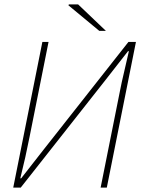

<svg xmlns="http://www.w3.org/2000/svg" viewBox="-20 -850 646 870"><path d="M40 0 172 -660H200L114 -230Q105 -184 94.5 -137Q84 -90 72 -42H76Q101 -74 126 -106Q151 -138 176 -170L562 -660H596L464 0H436L522 -430Q531 -477 542.5 -524.5Q554 -572 564 -618H560Q535 -586 510 -554Q485 -522 460 -490L74 0ZM430 -710 290 -826 292 -830H334L460 -710Z"/></svg>

Font: Source Sans 3 ExtraLight
Style: Italic
Weight: 250
Italic angle: -11°
Designer: Paul D. Hunt
Foundry: Adobe
Version: Version 3.046;hotconv 1.0.118;makeotfexe 2.5.65603